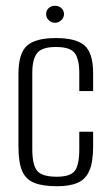

<svg xmlns="http://www.w3.org/2000/svg" viewBox="-20 -637 382 666"><path d="M178 9Q129 9 99.5 -2.5Q70 -14 57 -43.5Q44 -73 44 -129V-380Q44 -452 73.5 -478.5Q103 -505 174 -505Q244 -505 273.5 -479Q303 -453 303 -383V-321H255V-384Q255 -431 239.5 -452.5Q224 -474 174 -474Q125 -474 108.5 -452.5Q92 -431 92 -384V-119Q92 -66 108.5 -45Q125 -24 177 -24Q224 -24 239.5 -44.5Q255 -65 255 -119V-180H303V-129Q303 -75 290 -45Q277 -15 249.5 -3Q222 9 178 9ZM171 -558Q158 -558 149 -567Q140 -576 140 -588Q140 -601 149 -609Q158 -617 171 -617Q183 -617 192.5 -609Q202 -601 202 -588Q202 -576 192.5 -567Q183 -558 171 -558Z"/></svg>

Font: Alumni Sans Thin Light
Style: Regular
Weight: 300
Version: Version 1.018